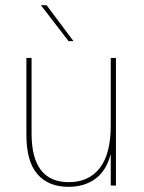

<svg xmlns="http://www.w3.org/2000/svg" viewBox="-20 -717 557 742"><path d="M82 -196V-493H102V-201Q102 -13 246 -13Q323 -13 365.5 -67.5Q408 -122 408 -232V-493H428V0H408V-122Q391 -57 348.5 -26Q306 5 245 5Q167 5 124.5 -44Q82 -93 82 -196ZM138 -697H160L264 -558H245Z"/></svg>

Font: Hanken Grotesk Thin
Style: Regular
Weight: 100
Designer: Alfredo Marco Pradil
Foundry: Hanken Design Co.
Version: Version 3.014